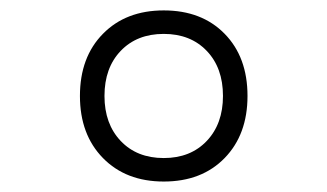

<svg xmlns="http://www.w3.org/2000/svg" viewBox="-20 -723 626 367"><path d="M293 -376Q220.7 -376 176.8 -420.9Q132.8 -465.8 132.8 -539.6Q132.8 -613.8 176.8 -658.4Q220.7 -703.1 293 -703.1Q365.7 -703.1 409.4 -658.4Q453.1 -613.8 453.1 -539.6Q453.1 -465.8 409.4 -420.9Q365.7 -376 293 -376ZM293 -420.9Q344.2 -420.9 375.2 -453.6Q406.2 -486.3 406.2 -539.6Q406.2 -593.3 375.2 -625.7Q344.2 -658.2 293 -658.2Q241.7 -658.2 210.7 -625.7Q179.7 -593.3 179.7 -539.6Q179.7 -486.3 210.7 -453.6Q241.7 -420.9 293 -420.9Z"/></svg>

Font: Caskaydia Cove ExtraLight
Style: Regular
Weight: 200
Monospace: yes
Designer: Aaron Bell
Foundry: Saja Typeworks
Version: Version 4.300; ttfautohint (v1.8.3)